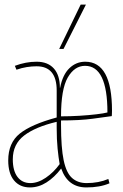

<svg xmlns="http://www.w3.org/2000/svg" viewBox="-20 -810 537 840"><path d="M111 10Q67 10 41.5 -20.5Q16 -51 16 -108Q16 -185 66.5 -225.5Q117 -266 228 -296V-414Q228 -520 140 -520Q119 -520 97 -516.5Q75 -513 52 -505L45 -522Q93 -540 140 -540Q189 -540 215.5 -510.5Q242 -481 242 -426H243Q254 -483 283.5 -511.5Q313 -540 353 -540Q470 -540 470 -325Q470 -313 469.5 -309Q469 -305 469 -302Q440 -298 385 -290.5Q330 -283 247 -283Q247 -278 247 -273Q247 -268 247 -263Q247 -164 258.5 -109Q270 -54 295 -31.5Q320 -9 359 -9Q385 -9 409 -13.5Q433 -18 454 -27L459 -8Q417 10 358 10Q277 10 248 -72H247Q218 -34 183.5 -12Q149 10 111 10ZM247 -301Q287 -301 328 -303.5Q369 -306 402 -310Q435 -314 450 -318Q450 -522 352 -522Q306 -522 276.5 -471Q247 -420 247 -301ZM113 -9Q146 -9 180.5 -32.5Q215 -56 241 -92Q236 -120 232 -159.5Q228 -199 228 -250V-277Q135 -255 85.5 -217Q36 -179 36 -113Q36 -63 56.5 -36Q77 -9 113 -9ZM239 -596 333 -790H356L258 -596Z"/></svg>

Font: Georama Condensed Thin
Style: Regular
Weight: 100
Width: 3
Designer: Jean-Baptiste Levee
Foundry: Production Type
Version: Version 1.000